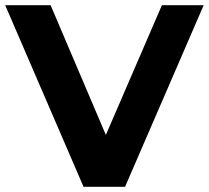

<svg xmlns="http://www.w3.org/2000/svg" viewBox="-29 -720 805 740"><path d="M756 -700 453 0H293L-9 -700H166L379 -200L595 -700Z"/></svg>

Font: mBank
Style: Bold
Weight: 700
Designer: Julieta Ulanovsky
Foundry: Julieta Ulanovsky
Version: Version 7.200